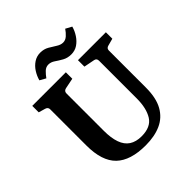

<svg xmlns="http://www.w3.org/2000/svg" viewBox="-203 -883 1031 1031"><g transform="rotate(-45 312.5 -367.5)"><path d="M592 -572V-523L551 -512Q534 -508 534 -491V-210Q534 -131 507 -83Q480 -35 431 -13Q382 9 314 9Q199 9 143.5 -44.5Q88 -98 88 -216V-491Q88 -507 71 -512L33 -523V-572H288V-523L228 -511Q210 -507 210 -489V-205Q210 -151 223 -114Q236 -77 263.5 -59Q291 -41 333 -41Q403 -41 430.5 -85Q458 -129 458 -204V-490Q458 -508 441 -511L380 -523V-572ZM377 -619Q349 -619 327.5 -631Q306 -643 288 -655.5Q270 -668 251 -668Q232 -668 217.5 -654Q203 -640 191 -623L157 -642Q164 -668 179 -691.5Q194 -715 216 -729.5Q238 -744 265 -744Q293 -744 314.5 -731.5Q336 -719 354.5 -707Q373 -695 391 -695Q409 -695 424 -708.5Q439 -722 451 -740L486 -721Q479 -695 463.5 -671.5Q448 -648 426.5 -633.5Q405 -619 377 -619Z"/></g></svg>

Font: Rasa SemiBold
Style: Regular
Weight: 600
Designer: Anna Giedrys (Yrsa+Rasa design), David Brezina (Yrsa art-direction, Rasa art-direction, design)
Foundry: Rosetta Type Foundry
Version: Version 2.004